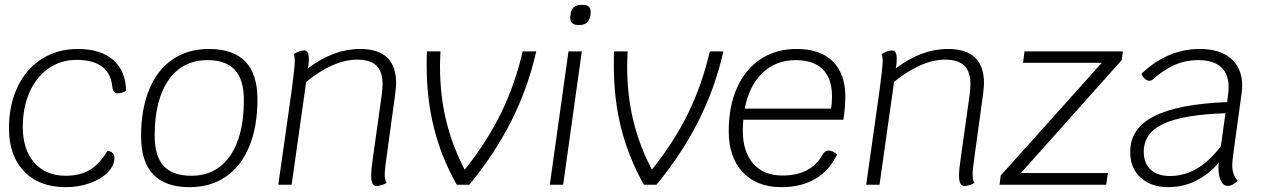

<svg xmlns="http://www.w3.org/2000/svg" viewBox="-20 -762 5228 792"><path d="M17 -232Q17 -329 52.5 -403.5Q88 -478 152.5 -519Q217 -560 301 -560Q395 -560 447 -514.5Q499 -469 500 -387Q482 -377 465 -377Q456 -377 450.5 -383Q445 -389 443 -405Q438 -460 400.5 -487.5Q363 -515 295 -515Q231 -515 180.5 -480Q130 -445 102 -382Q74 -319 74 -238Q74 -145 121.5 -91Q169 -37 250 -37Q310 -37 349.5 -60.5Q389 -84 423 -139Q436 -139 444 -131.5Q452 -124 452 -111Q452 -79 424.5 -51Q397 -23 350.5 -6.5Q304 10 251 10Q142 10 79.5 -55Q17 -120 17 -232Z M562 -200Q562 -312 595.5 -393Q629 -474 692 -517Q755 -560 842 -560Q1042 -560 1042 -353Q1042 -240 1008.5 -158.5Q975 -77 912 -33.5Q849 10 762 10Q562 10 562 -200ZM986 -349Q986 -433 949 -473.5Q912 -514 836 -514Q733 -514 675.5 -432Q618 -350 618 -202Q618 -118 655 -77.5Q692 -37 769 -37Q872 -37 929 -119Q986 -201 986 -349Z M1614 -419Q1614 -406 1610 -372L1575 -118Q1567 -60 1567 -43Q1567 -22 1574 -7Q1566 -2 1554.5 1.5Q1543 5 1533 5Q1522 5 1516.5 -5Q1511 -15 1511 -37Q1511 -62 1517 -102L1555 -373Q1558 -396 1558 -415Q1558 -467 1532.5 -491.5Q1507 -516 1453 -516Q1404 -516 1350 -492Q1296 -468 1243 -424L1183 0H1128L1183 -388Q1196 -484 1196 -512Q1196 -529 1192 -539Q1216 -554 1235 -554Q1254 -554 1254 -520Q1254 -502 1252 -491L1250 -480Q1356 -560 1465 -560Q1614 -560 1614 -419Z M2192 -550Q2158 -400 2090 -264.5Q2022 -129 1916 0H1864Q1801 -112 1770.5 -232.5Q1740 -353 1740 -492Q1740 -530 1741 -550H1797Q1795 -508 1795 -489Q1795 -370 1820 -266Q1845 -162 1897 -62Q1989 -177 2047 -296Q2105 -415 2136 -550Z M2325 -550H2380L2303 0H2248ZM2332 -688Q2332 -694 2333 -697L2334 -705Q2336 -723 2347.5 -732.5Q2359 -742 2377 -742H2384Q2421 -742 2416 -705L2415 -697Q2412 -679 2401 -669Q2390 -659 2372 -659H2365Q2349 -659 2340.5 -666.5Q2332 -674 2332 -688Z M2964 -550Q2930 -400 2862 -264.5Q2794 -129 2688 0H2636Q2573 -112 2542.5 -232.5Q2512 -353 2512 -492Q2512 -530 2513 -550H2569Q2567 -508 2567 -489Q2567 -370 2592 -266Q2617 -162 2669 -62Q2761 -177 2819 -296Q2877 -415 2908 -550Z M3046 -268Q3044 -240 3044 -224Q3044 -136 3087 -87Q3130 -38 3207 -38Q3326 -38 3373 -124Q3383 -141 3398 -141Q3414 -141 3433 -125Q3401 -58 3343 -24Q3285 10 3203 10Q3102 10 3044 -51.5Q2986 -113 2986 -221Q2986 -324 3020.5 -400.5Q3055 -477 3118 -518.5Q3181 -560 3266 -560Q3363 -560 3415 -509Q3467 -458 3467 -362Q3467 -322 3459 -268ZM3052 -314H3408Q3412 -334 3412 -364Q3412 -438 3374 -476Q3336 -514 3262 -514Q3180 -514 3125 -461Q3070 -408 3052 -314Z M4039 -419Q4039 -406 4035 -372L4000 -118Q3992 -60 3992 -43Q3992 -22 3999 -7Q3991 -2 3979.5 1.5Q3968 5 3958 5Q3947 5 3941.5 -5Q3936 -15 3936 -37Q3936 -62 3942 -102L3980 -373Q3983 -396 3983 -415Q3983 -467 3957.5 -491.5Q3932 -516 3878 -516Q3829 -516 3775 -492Q3721 -468 3668 -424L3608 0H3553L3608 -388Q3621 -484 3621 -512Q3621 -529 3617 -539Q3641 -554 3660 -554Q3679 -554 3679 -520Q3679 -502 3677 -491L3675 -480Q3781 -560 3890 -560Q4039 -560 4039 -419Z M4607 -514 4191 -48H4550L4543 0H4103L4108 -38L4525 -503H4200L4206 -550H4612Z M5068 -132Q5063 -97 5063 -81Q5063 -41 5085 -17Q5079 -9 5067 -2Q5055 5 5045 5Q5027 5 5016.5 -15.5Q5006 -36 5006 -73L5007 -91Q4968 -44 4914.5 -17Q4861 10 4799 10Q4729 10 4685.5 -29Q4642 -68 4642 -135Q4642 -233 4741.5 -283Q4841 -333 5042 -341L5046 -373Q5048 -384 5048 -403Q5048 -457 5016.5 -485.5Q4985 -514 4923 -514Q4869 -514 4824 -493.5Q4779 -473 4735 -434Q4730 -429 4721 -429Q4712 -429 4703 -436.5Q4694 -444 4688 -457Q4738 -506 4799 -533Q4860 -560 4930 -560Q5012 -560 5058 -520Q5104 -480 5104 -408Q5104 -391 5101 -373ZM5016 -159 5035 -295Q4859 -289 4778.5 -251Q4698 -213 4698 -136Q4698 -89 4726.5 -62.5Q4755 -36 4806 -36Q4924 -36 5016 -159Z"/></svg>

Font: Krub Light
Style: Italic
Weight: 300
Italic angle: -8°
Designer: Ekaluck Peanpanawate
Foundry: Cadson Demak Co.,Ltd.
Version: Version 1.000; ttfautohint (v1.6)